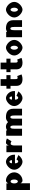

<svg xmlns="http://www.w3.org/2000/svg" viewBox="2630 -3374 1004 6303"><g transform="rotate(-90 3131.5 -222.0)"><path d="M625.6 -257C625.6 -407 494.3 -528 355.3 -528C318.3 -528 286.7 -497 266.7 -455H264.2V-513H45.4V260H266.7V-49C288.8 -8 318.9 15 355.3 15C494.3 15 625.6 -107 625.6 -257ZM390.6 -257C390.6 -186 362.6 -136 327.3 -136C292.5 -136 261.7 -186 261.7 -257C261.7 -327 290.9 -377 327.3 -377C365.3 -377 390.6 -327 390.6 -257Z M1204 -232C1205.2 -238 1205.2 -249 1205.2 -256C1205.2 -436 1056.5 -528 973.5 -528C868.4 -528 711.8 -406 711.8 -256C711.8 -107 868.4 15 973.5 15C1033.6 15 1121.5 -22 1194 -119L1046.2 -183C1023.6 -137 1010.4 -126 980.3 -126C956.6 -126 921.8 -153 921.8 -232ZM924.4 -330C926 -377 943.9 -413 976.1 -413C1003.5 -413 1023 -384 1027.3 -330Z M1287.6 0H1508.8V-270C1508.8 -283 1515.7 -374 1564.2 -374C1604.7 -374 1645.9 -346 1645.9 -346L1738.4 -496C1738.4 -496 1680.9 -528 1598.4 -528C1539.4 -528 1509.9 -439 1509.9 -439H1508.8V-513H1287.6Z M2057.5 0V-244C2057.5 -345 2071.7 -384 2110.7 -384C2143.1 -384 2158.4 -357.2 2162.7 -290.6C2162.7 -289.4 2162.7 -288.2 2162.7 -287V0H2387.1V-287C2387.1 -288.2 2387.1 -289.4 2387 -290.6C2391.4 -357.2 2406.7 -384 2439 -384C2478 -384 2492.3 -345 2492.3 -244V0H2713.5V-287C2713.5 -459 2606 -528 2439 -528C2396.2 -528 2348.4 -526.7 2274.9 -461.4C2213.9 -526.7 2153.6 -528 2110.7 -528C2076.6 -528 2044.4 -514 2002.5 -491V-520H1827.5V0Z M3294 -232C3295.2 -238 3295.2 -249 3295.2 -256C3295.2 -436 3146.5 -528 3063.5 -528C2958.4 -528 2801.8 -406 2801.8 -256C2801.8 -107 2958.4 15 3063.5 15C3123.6 15 3211.5 -22 3284 -119L3136.2 -183C3113.6 -137 3100.4 -126 3070.3 -126C3046.6 -126 3011.8 -153 3011.8 -232ZM3014.4 -330C3016 -377 3033.9 -413 3066.1 -413C3093.5 -413 3113 -384 3117.3 -330Z M3465.5 -513H3373V-378H3465.5V-181C3465.5 -90 3508 15 3684.3 15C3769.7 15 3841 -17 3841 -17L3786 -160C3786 -160 3759.7 -144 3731 -144C3696 -144 3686.8 -167 3686.8 -215V-378H3816V-513H3686.8V-704H3465.5Z M4007.5 -513H3915V-378H4007.5V-181C4007.5 -90 4050 15 4226.3 15C4311.7 15 4383 -17 4383 -17L4328 -160C4328 -160 4301.7 -144 4273 -144C4238 -144 4228.8 -167 4228.8 -215V-378H4358V-513H4228.8V-704H4007.5Z M4651.8 -256.3C4651.8 -321.5 4681.7 -378.7 4717.8 -378.7C4753.9 -378.7 4783.2 -321.5 4783.2 -256.3C4783.2 -191 4753.9 -134.3 4717.8 -134.3C4681.7 -134.3 4651.8 -191 4651.8 -256.3ZM4461.6 -256C4461.6 -111 4619.1 15 4718.2 15C4819.3 15 4973.4 -111 4973.4 -256C4973.4 -401 4819.3 -528 4718.2 -528C4619.1 -528 4461.6 -401 4461.6 -256Z M5292.6 0V-244C5292.6 -345 5306.9 -384 5345.9 -384C5384.9 -384 5399.1 -345 5399.1 -244V0H5620.4V-287C5620.4 -459 5512.9 -528 5345.9 -528C5311.8 -528 5279.6 -514 5237.6 -491V-520H5062.6V0Z M5899.8 -256.3C5899.8 -321.5 5929.7 -378.7 5965.8 -378.7C6001.9 -378.7 6031.2 -321.5 6031.2 -256.3C6031.2 -191 6001.9 -134.3 5965.8 -134.3C5929.7 -134.3 5899.8 -191 5899.8 -256.3ZM5709.6 -256C5709.6 -111 5867.1 15 5966.2 15C6067.3 15 6221.4 -111 6221.4 -256C6221.4 -401 6067.3 -528 5966.2 -528C5867.1 -528 5709.6 -401 5709.6 -256Z"/></g></svg>

Font: Blink
Style: Wide
Weight: 400
Designer: Mew Too
Foundry: Cannot Into Space Fonts
Version: Version 001.000